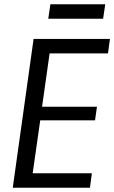

<svg xmlns="http://www.w3.org/2000/svg" viewBox="-20 -883 537 903"><path d="M114 -68H412L403 0H40L138 -700H497L488 -632H194L221 -686L173 -347L158 -381H436L427 -317H149L174 -351L126 -14ZM475 -863 465 -795H207L217 -863Z"/></svg>

Font: Pathway Extreme SemiCondensed
Style: Italic
Weight: 400
Width: 4
Italic angle: -8°
Version: Version 1.001;gftools[0.9.26]